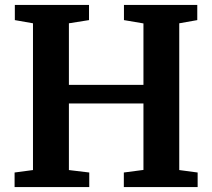

<svg xmlns="http://www.w3.org/2000/svg" viewBox="-20 -763 866 783"><path d="M114.5 -69.5V-668L40.5 -681V-743H343V-681L261 -668V-417H565V-667.5L485.5 -681V-743H784.5V-681L711 -668V-69.5L786 -59.5V0H485V-59.5L565 -70V-341H261V-69.5L344 -59.5V0H39.5V-59.5Z"/></svg>

Font: Merriweather
Style: Bold
Weight: 700
Designer: Eben Sorkin
Foundry: Eben Sorkin
Version: Version 2.100; ttfautohint (v1.7.19-72a1) -l 8 -r 50 -G 200 